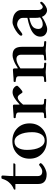

<svg xmlns="http://www.w3.org/2000/svg" viewBox="1000 -1672 691 2730"><g transform="rotate(-90 1345.0 -306.5)"><path d="M13.7 -439.5Q13.7 -445.3 15.6 -449.2Q17.6 -453.1 20.5 -455.1Q23.4 -457 30.3 -459Q78.1 -478.5 119.1 -525.4Q134.8 -543 147.9 -568.4Q161.1 -593.8 168 -620.1Q169.9 -627.9 176.3 -629.9Q182.6 -631.8 194.3 -631.8Q214.8 -631.8 214.8 -614.3Q214.8 -605.5 212.9 -580.1Q207 -515.6 207 -461.9H380.9Q383.8 -461.9 386.2 -460Q388.7 -458 388.7 -455.1Q388.7 -449.2 382.8 -440.9Q377 -432.6 370.1 -432.6H207V-116.2Q207 -50.8 273.4 -50.8Q305.7 -50.8 348.6 -84Q362.3 -95.7 369.1 -95.7Q375 -95.7 383.3 -86.9Q391.6 -78.1 391.6 -74.2Q391.6 -64.5 368.7 -43.9Q345.7 -23.4 306.6 -5.9Q267.6 11.7 230.5 11.7Q164.1 11.7 129.4 -18.1Q94.7 -47.9 94.7 -104.5V-432.6H21.5Q18.6 -432.6 16.1 -434.6Q13.7 -436.5 13.7 -439.5Z M524.4 -54.7Q454.1 -123 454.1 -231Q454.1 -338.9 524.4 -407.2Q594.7 -475.6 705.1 -475.6Q815.4 -475.6 885.7 -407.2Q956.1 -338.9 956.1 -231Q956.1 -123 885.7 -54.7Q815.4 13.7 705.1 13.7Q594.7 13.7 524.4 -54.7ZM579.1 -267.6Q579.1 -154.3 615.2 -85.4Q651.4 -16.6 713.9 -16.6Q770.5 -16.6 800.8 -65.9Q831.1 -115.2 831.1 -194.3Q831.1 -306.6 794.9 -376Q758.8 -445.3 696.3 -445.3Q639.6 -445.3 609.4 -396.5Q579.1 -347.7 579.1 -267.6Z M1030.3 -7.8Q1030.3 -23.4 1043.9 -23.4L1085.9 -26.4Q1097.7 -27.3 1104.5 -32.2Q1111.3 -37.1 1111.3 -49.8V-382.8Q1111.3 -398.4 1107.4 -405.8Q1103.5 -413.1 1093.8 -418Q1080.1 -425.8 1046.9 -427.7Q1040 -427.7 1037.6 -428.7Q1035.2 -429.7 1032.7 -432.6Q1030.3 -435.5 1030.3 -441.4Q1030.3 -451.2 1033.7 -454.6Q1037.1 -458 1046.9 -458Q1082 -458 1127 -462.9Q1184.6 -467.8 1201.2 -467.8Q1211.9 -467.8 1217.3 -463.4Q1222.7 -459 1223.1 -454.1Q1223.6 -449.2 1223.6 -439.5V-377L1226.6 -373Q1329.1 -472.7 1398.4 -472.7Q1440.4 -472.7 1465.8 -450.2Q1491.2 -427.7 1491.2 -408.2Q1491.2 -399.4 1457 -368.2Q1416 -332 1403.3 -332Q1396.5 -332 1390.6 -336.9Q1384.8 -341.8 1377.9 -355.5Q1365.2 -376 1352.5 -387.7Q1339.8 -399.4 1323.2 -399.4Q1285.2 -399.4 1223.6 -324.2V-49.8Q1223.6 -37.1 1230.5 -32.2Q1237.3 -27.3 1249 -26.4L1291 -23.4Q1304.7 -23.4 1304.7 -7.8Q1304.7 5.9 1294.9 5.9Q1274.4 5.9 1234.4 2Q1197.3 -2 1167 -2Q1136.7 -2 1100.6 2Q1060.5 5.9 1041 5.9Q1030.3 5.9 1030.3 -7.8Z M1544.9 -7.8Q1544.9 -23.4 1558.6 -23.4L1600.6 -26.4Q1612.3 -27.3 1619.1 -32.2Q1626 -37.1 1626 -49.8V-382.8Q1626 -398.4 1622.1 -405.8Q1618.2 -413.1 1609.4 -418Q1593.8 -425.8 1561.5 -427.7Q1554.7 -427.7 1551.8 -428.7Q1548.8 -429.7 1546.9 -432.6Q1544.9 -435.5 1544.9 -441.4Q1544.9 -451.2 1548.3 -454.6Q1551.8 -458 1560.5 -458Q1595.7 -458 1640.6 -462.9Q1699.2 -467.8 1716.8 -467.8Q1726.6 -467.8 1731.4 -463.4Q1736.3 -459 1737.3 -454.1Q1738.3 -449.2 1738.3 -439.5V-401.4L1742.2 -398.4Q1779.3 -421.9 1802.7 -434.6Q1826.2 -447.3 1861.3 -460Q1896.5 -472.7 1922.9 -472.7Q1990.2 -472.7 2017.6 -439.5Q2044.9 -406.2 2044.9 -339.8V-49.8Q2044.9 -37.1 2051.8 -32.2Q2058.6 -27.3 2070.3 -26.4L2112.3 -23.4Q2126 -23.4 2126 -7.8Q2126 5.9 2115.2 5.9Q2095.7 5.9 2055.7 2Q2019.5 -2 1989.3 -2Q1959 -2 1921.9 2Q1881.8 5.9 1861.3 5.9Q1851.6 5.9 1851.6 -7.8Q1851.6 -23.4 1865.2 -23.4L1907.2 -26.4Q1918.9 -27.3 1925.8 -32.2Q1932.6 -37.1 1932.6 -49.8V-352.5Q1932.6 -363.3 1930.2 -374Q1927.7 -384.8 1920.9 -395Q1914.1 -405.3 1900.9 -411.6Q1887.7 -418 1869.1 -418Q1819.3 -418 1738.3 -361.3V-49.8Q1738.3 -37.1 1745.1 -32.2Q1752 -27.3 1763.7 -26.4L1805.7 -23.4Q1819.3 -23.4 1819.3 -7.8Q1819.3 5.9 1808.6 5.9Q1789.1 5.9 1749 2Q1712.9 -2 1682.6 -2Q1652.3 -2 1615.2 2Q1575.2 5.9 1554.7 5.9Q1544.9 5.9 1544.9 -7.8Z M2189.5 -78.1Q2189.5 -154.3 2273.4 -202.1Q2300.8 -216.8 2333 -228.5Q2365.2 -240.2 2388.7 -246.1Q2412.1 -252 2456.1 -261.7V-328.1Q2456.1 -354.5 2439.5 -373.5Q2422.9 -392.6 2401.9 -400.4Q2380.9 -408.2 2359.4 -408.2Q2343.8 -408.2 2319.3 -396Q2294.9 -383.8 2272.5 -365.2Q2234.4 -334 2220.7 -334Q2203.1 -334 2203.1 -353.5Q2203.1 -369.1 2237.3 -398.4Q2271.5 -427.7 2318.4 -450.7Q2365.2 -473.6 2396.5 -473.6Q2443.4 -473.6 2481.4 -459.5Q2519.5 -445.3 2543.9 -416Q2568.4 -386.7 2568.4 -347.7V-107.4Q2568.4 -80.1 2581.5 -62Q2594.7 -43.9 2613.3 -43.9Q2628.9 -43.9 2648.4 -64.5Q2662.1 -80.1 2671.9 -80.1Q2676.8 -80.1 2681.2 -75.2Q2685.5 -70.3 2685.5 -62.5Q2685.5 -54.7 2667 -35.6Q2648.4 -16.6 2619.1 0.5Q2589.8 17.6 2565.4 17.6Q2536.1 17.6 2509.3 -2.9Q2482.4 -23.4 2471.7 -54.7H2468.8Q2433.6 -27.3 2380.9 -3.9Q2328.1 19.5 2294.9 19.5Q2281.2 19.5 2267.6 16.6Q2253.9 13.7 2239.3 5.9Q2224.6 -2 2213.9 -12.7Q2203.1 -23.4 2196.3 -40.5Q2189.5 -57.6 2189.5 -78.1ZM2298.8 -107.4Q2298.8 -76.2 2317.9 -60.1Q2336.9 -43.9 2364.3 -43.9Q2418.9 -43.9 2462.9 -82Q2456.1 -113.3 2456.1 -154.3V-234.4Q2382.8 -220.7 2343.8 -195.3Q2320.3 -180.7 2309.6 -156.7Q2298.8 -132.8 2298.8 -107.4Z"/></g></svg>

Font: Monomakh Unicode TT
Style: Medium
Weight: 500
Designer: Alexey Kryukov, Aleksandr Andreev
Version: Version 1.1